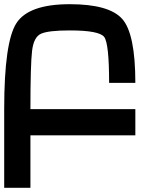

<svg xmlns="http://www.w3.org/2000/svg" viewBox="-20 -895 790 915"><path d="M625 -500H500Q500 -687.5 476.6 -718.8Q453.1 -750 312.5 -750Q210.9 -750 175.8 -734.4Q140.6 -718.8 132.8 -652.3Q125 -585.9 125 -375H625V-250H125V0H0V-375Q0 -695.3 58.6 -785.2Q117.2 -875 312.5 -875Q500 -875 562.5 -804.7Q625 -734.4 625 -500Z"/></svg>

Font: CraftyPE
Style: Regular
Weight: 400
Designer: Erek Butcher
Foundry: Haunted Coop
Version: Version 0.018;April 4, 2024;FontCreator 15.0.0.2962 64-bit